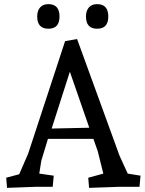

<svg xmlns="http://www.w3.org/2000/svg" viewBox="-20 -904 704 929"><path d="M660 -54 655 0H554L411 5L407 -44L480 -64L453 -172L432 -232H212L180 -127L170 -64L240 -54L235 0H149L14 5L10 -44L73 -61L116 -160L295 -705L353 -715L559 -149L598 -64ZM318 -557 230 -282 412 -286ZM450 -884Q504 -884 504 -824Q504 -765 450 -765Q396 -765 396 -824Q396 -852 410 -868Q424 -884 450 -884ZM214 -884Q268 -884 268 -824Q268 -765 214 -765Q160 -765 160 -824Q160 -852 174 -868Q188 -884 214 -884Z"/></svg>

Font: Andada
Style: Regular
Weight: 400
Designer: Carolina Giovagnoli
Foundry: Carolina Giovagnoli
Version: Version 1.003